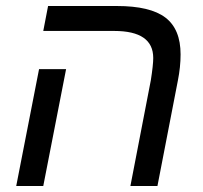

<svg xmlns="http://www.w3.org/2000/svg" viewBox="-20 -619 674 639"><path d="M200 -389 124 0H34L110 -389ZM504 0H414L482 -352Q490 -403 490 -426Q490 -516 360 -516H124L140 -599H369Q480 -599 530.5 -560.5Q581 -522 581 -438Q581 -396 572 -351Z"/></svg>

Font: Libra Sans
Style: Italic
Weight: 400
Italic angle: -12°
Foundry: Context Ltd
Version: Version 1.002